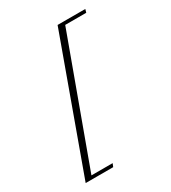

<svg xmlns="http://www.w3.org/2000/svg" viewBox="-146 -590 646 725"><g transform="rotate(-30 177.0 -227.0)"><path d="M133.3 57.5H13.3L220 -512.5H340.8L336.7 -498.3H245L46.7 43.3H139.2Z"/></g></svg>

Font: Sirivennela
Style: Regular
Weight: 400
Designer: Appaji Ambarisha Darbha
Foundry: Appaji Ambarisha Darbha
Version: Version 1.00; ttfautohint (v1.8.4.7-5d5b)